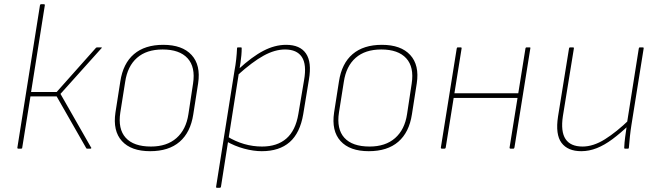

<svg xmlns="http://www.w3.org/2000/svg" viewBox="-20 -703 3109 908"><path d="M459 -479Q461 -479 461.5 -477.5Q462 -476 459 -474L266 -259L411 -5Q413 -4 411.5 -2Q410 0 408 0H392Q389 0 388 -2L248 -247H124L85 -4Q85 0 80 0H66Q62 0 62 -4L169 -678Q170 -683 174 -683H187Q193 -683 192 -678L127 -268H248L434 -477Q437 -479 440 -479Z M690 12Q600 12 556.5 -36Q513 -84 526 -171L549 -318Q562 -403 613.5 -447Q665 -491 752 -491Q842 -491 886 -443Q930 -395 917 -309L894 -162Q881 -77 829.5 -32.5Q778 12 690 12ZM694 -10Q769 -10 814.5 -50Q860 -90 871 -163L893 -308Q905 -386 867 -427.5Q829 -469 749 -469Q673 -469 628 -429.5Q583 -390 572 -316L549 -171Q537 -93 574.5 -51.5Q612 -10 694 -10Z M1218 12Q1179 12 1134.5 0Q1090 -12 1050 -35L1054 -58Q1093 -34 1134.5 -22Q1176 -10 1219 -10Q1291 -10 1334.5 -48Q1378 -86 1391 -164L1418 -324Q1431 -398 1407.5 -433.5Q1384 -469 1328 -469Q1280 -469 1227 -440Q1174 -411 1103 -347L1107 -375Q1172 -435 1226 -463Q1280 -491 1333 -491Q1399 -491 1427 -450Q1455 -409 1441 -327L1414 -163Q1399 -74 1350 -31Q1301 12 1218 12ZM1006 185Q1001 185 1002 180L1089 -369Q1094 -395 1097 -422.5Q1100 -450 1101 -475Q1101 -479 1105 -479H1120Q1123 -479 1123 -475Q1123 -459 1121.5 -442Q1120 -425 1117.5 -407.5Q1115 -390 1112 -373L1110 -360L1025 180Q1024 185 1019 185Z M1724 12Q1634 12 1590.5 -36Q1547 -84 1560 -171L1583 -318Q1596 -403 1647.5 -447Q1699 -491 1786 -491Q1876 -491 1920 -443Q1964 -395 1951 -309L1928 -162Q1915 -77 1863.5 -32.5Q1812 12 1724 12ZM1728 -10Q1803 -10 1848.5 -50Q1894 -90 1905 -163L1927 -308Q1939 -386 1901 -427.5Q1863 -469 1783 -469Q1707 -469 1662 -429.5Q1617 -390 1606 -316L1583 -171Q1571 -93 1608.5 -51.5Q1646 -10 1728 -10Z M2395 0Q2389 0 2390 -6L2465 -474Q2466 -479 2471 -479H2484Q2490 -479 2488 -474L2413 -6Q2412 0 2408 0ZM2070 0Q2064 0 2065 -6L2140 -474Q2141 -479 2145 -479H2158Q2164 -479 2163 -474L2088 -6Q2087 0 2082 0ZM2120 -240 2123 -262H2436L2432 -240Z M2729 12Q2665 12 2635.5 -27.5Q2606 -67 2619 -152L2671 -474Q2672 -479 2677 -479H2689Q2695 -479 2694 -474L2642 -154Q2631 -81 2654.5 -45.5Q2678 -10 2735 -10Q2786 -10 2841 -44.5Q2896 -79 2957 -138L2953 -110Q2914 -73 2876.5 -45Q2839 -17 2802.5 -2.5Q2766 12 2729 12ZM2935 0Q2932 0 2932 -4Q2933 -29 2936.5 -55Q2940 -81 2944 -108L2945 -120L3001 -474Q3002 -479 3006 -479H3019Q3025 -479 3024 -474L2966 -111Q2962 -86 2959 -58Q2956 -30 2954 -4Q2954 0 2950 0Z"/></svg>

Font: Sofia Sans Thin
Style: Italic
Weight: 250
Italic angle: -9°
Version: Version 4.100-B